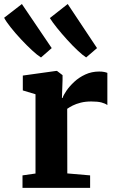

<svg xmlns="http://www.w3.org/2000/svg" viewBox="-75 -910 561 930"><path d="M34 0V-60.5L97 -69.5V-453.5L35.5 -472V-544L197 -566.5H201L228 -546V-522.5L225 -435L228 -435.5Q232.5 -449.5 247 -470.8Q261.5 -492 284.5 -513.5Q307.5 -535 338.2 -549.2Q369 -563.5 405.5 -563.5Q419.5 -563.5 429.2 -561.5Q439 -559.5 445 -557V-401Q434.5 -409 416.2 -413.8Q398 -418.5 367 -418.5Q339 -418.5 316.2 -412.8Q293.5 -407 277.2 -398.8Q261 -390.5 250.5 -383L251 -70L361.5 -60.5V0ZM123 -632Q106 -642.5 80 -666.5Q54 -690.5 26.5 -720Q-1 -749.5 -23.2 -777.5Q-45.5 -805.5 -55 -824L31 -890.5L175.5 -677L124 -632ZM342 -632Q325.5 -642.5 300.8 -665.8Q276 -689 249.8 -718Q223.5 -747 201 -775Q178.5 -803 166.5 -822.5L253 -890.5L395 -677L342.5 -632Z"/></svg>

Font: Merriweather 24pt ExtraBold
Style: Regular
Weight: 800
Version: Version 2.100